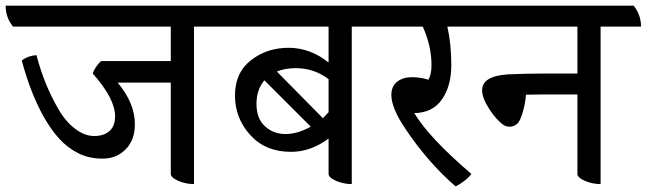

<svg xmlns="http://www.w3.org/2000/svg" viewBox="-48 -631 2287 679"><path d="M779 -537H638V20Q609 20 582.5 8.5Q556 -3 556 -16V-339H368Q429 -266 429 -192Q429 -136 396.5 -103Q364 -70 315 -70Q266 -70 228 -89.5Q190 -109 161 -141Q132 -173 106 -219Q59 -304 29 -417Q51 -434 81 -436Q108 -332 158 -246Q183 -202 217 -176Q251 -150 285 -150Q319 -150 339 -167.5Q359 -185 359 -220Q359 -282 280 -371Q283 -382 294 -397.5Q305 -413 311 -415H556V-537H-2Q-28 -569 -28 -611H754Q779 -579 779 -537Z M1338 -537H1196V20Q1167 20 1140.5 8.5Q1114 -3 1114 -16V-141Q1051 -94 981 -94Q891 -94 837 -153.5Q783 -213 783 -293.5Q783 -374 839.5 -418Q896 -462 972.5 -462Q1049 -462 1114 -410V-537H734Q708 -569 708 -611H1312Q1338 -578 1338 -537ZM887 -347Q859 -314 859 -263Q859 -212 889 -184.5Q919 -157 961.5 -157Q1004 -157 1051 -183ZM998 -390Q960 -390 931 -378L1094 -213Q1108 -227 1114 -234V-351Q1063 -390 998 -390Z M1670 -537H1534Q1548 -475 1548 -401Q1548 -327 1515 -279.5Q1482 -232 1417 -231Q1471 -142 1619 -16Q1611 -4 1593 9.5Q1575 23 1563 28Q1467 -55 1388 -172Q1336 -248 1336 -295Q1336 -326 1356.5 -342Q1377 -358 1408.5 -358Q1440 -358 1467 -349Q1478 -368 1478 -400Q1478 -469 1447 -537H1292Q1266 -569 1266 -611H1644Q1670 -578 1670 -537Z M1866 -297 1812 -296Q1810 -266 1801 -235.5Q1792 -205 1783 -195Q1770 -183 1755.5 -183Q1741 -183 1733 -189Q1708 -206 1682.5 -245Q1657 -284 1657 -312Q1657 -362 1748 -368Q1814 -371 1886 -371H1994V-537H1624Q1598 -569 1598 -611H2193Q2219 -578 2219 -537H2076V20Q2047 20 2020.5 8.5Q1994 -3 1994 -16V-297Z"/></svg>

Font: Karma Medium
Style: Regular
Weight: 500
Designer: Joana Correia
Foundry: Indian Type Foundry
Version: Version 1.202;PS 1.0;hotconv 1.0.78;makeotf.lib2.5.61930; tt